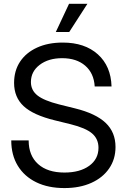

<svg xmlns="http://www.w3.org/2000/svg" viewBox="-20 -959 654 991"><path d="M312.5 11.7Q228.5 11.7 167 -18.3Q105.5 -48.3 71.8 -103.5Q38.1 -158.7 38.1 -234.4H127.9Q127.9 -156.2 176.5 -112.3Q225.1 -68.4 312.5 -68.4Q392.1 -68.4 440.2 -103Q488.3 -137.7 488.3 -196.3Q488.3 -241.7 455.6 -270Q422.9 -298.3 344.2 -317.9L262.7 -337.9Q151.4 -365.2 102.1 -411.1Q52.7 -457 52.7 -531.2Q52.7 -594.2 83.7 -640.9Q114.7 -687.5 171.4 -713.4Q228 -739.3 303.7 -739.3Q417.5 -739.3 485.1 -678.5Q552.7 -617.7 555.7 -512.7H468.8Q464.8 -581.1 419.9 -619.9Q375 -658.7 300.8 -658.7Q230 -658.7 184.8 -624.3Q139.6 -589.8 139.6 -535.6Q139.6 -493.2 173.1 -466.6Q206.5 -439.9 285.6 -419.9L368.2 -399.4Q474.6 -373 525.4 -324.7Q576.2 -276.4 576.2 -200.2Q576.2 -137.2 543.2 -89.4Q510.3 -41.5 450.9 -14.9Q391.6 11.7 312.5 11.7ZM268.1 -793.9 336.4 -939.5H431.2L337.4 -793.9Z"/></svg>

Font: Inter Display
Style: Regular
Weight: 400
Designer: Rasmus Andersson
Foundry: rsms
Version: Version 4.001;git-9221beed3